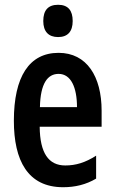

<svg xmlns="http://www.w3.org/2000/svg" viewBox="-20 -839 479 803"><path d="M223 -819C181 -819 161 -796 161 -751C161 -707 183 -684 223 -684C263 -684 284 -707 284 -751C284 -795 265 -819 223 -819ZM225 -618C102 -618 38 -518 38 -334C38 -168 96 -56 244 -56C294 -56 340 -67 382 -92V-188C337 -159 297 -147 253 -147C183 -147 147 -199 146 -309H405V-376C405 -519 343 -618 225 -618ZM225 -530C277 -530 302 -473 302 -391H147C149 -490 179 -530 225 -530Z"/></svg>

Font: Noto Sans Malayalam UI ExtraCondensed SemiBold
Style: Regular
Weight: 600
Width: 2
Designer: Jelle Bosma - Monotype Design Team
Foundry: Monotype Imaging Inc.
Version: Version 2.104